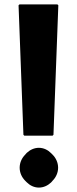

<svg xmlns="http://www.w3.org/2000/svg" viewBox="-20 -847 348 869"><path d="M86 -237 90 -233H218L222 -237L244 -823L240 -827H68L64 -823ZM69 -88C69 -65 79 -44 94 -29L101 -22C115 -8 134 2 156 2C177 2 196 -7 211 -21L218 -29C233 -44 243 -65 243 -88C243 -111 233 -132 218 -147L211 -154C197 -168 178 -178 156 -178C135 -178 116 -169 101 -155L94 -147C79 -132 69 -111 69 -88Z"/></svg>

Font: Hussar Woodtype
Style: Bd
Weight: 900
Foundry: Cannot Into Space Fonts
Version: Version 1.07